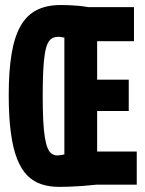

<svg xmlns="http://www.w3.org/2000/svg" viewBox="-20 -728 571 757"><path d="M519.2 0H362Q332.6 3.2 305.4 5.2Q278.2 7.2 254.5 8Q230.8 8.8 212.8 8.8Q174.6 8.8 143 -1.7Q111.3 -12.2 87.4 -36.4Q63.4 -60.6 47.2 -102Q31 -143.4 22.7 -205.4Q14.4 -267.3 14.4 -352.8Q14.4 -448.8 25.8 -516.5Q37.2 -584.2 61.6 -626.5Q86 -668.8 125.1 -688.5Q164.2 -708.2 219.6 -708.2Q236 -708.2 253.6 -707.5Q271.2 -706.8 290 -705.1Q308.8 -703.4 327.6 -700H508.2V-565.6H363V-414H487.6V-290.4H363V-130.6H519.2ZM233.8 -119.2V-579.6Q230.2 -580.4 227.6 -580.9Q225 -581.4 222.6 -581.6Q220.2 -581.8 218.3 -582.3Q216.4 -582.8 214.1 -582.8Q211.9 -582.8 209.2 -582.8Q195.2 -582.8 184.9 -576.7Q174.6 -570.6 167.7 -556Q160.8 -541.4 156.6 -514.9Q152.4 -488.4 150.4 -448Q148.4 -407.6 148.4 -350.2Q148.4 -293.8 150.4 -253.7Q152.4 -213.6 156.8 -186.6Q161.2 -159.6 167.8 -144Q174.4 -128.4 184 -121.8Q193.6 -115.2 206 -115.2Q210.2 -115.2 214.9 -115.8Q219.5 -116.3 224.5 -117.2Q229.6 -118.1 233.8 -119.2Z"/></svg>

Font: Georama ExtraCondensed Thin
Style: Regular
Weight: 100
Width: 2
Designer: Jean-Baptiste Levee
Foundry: Production Type
Version: Version 1.001